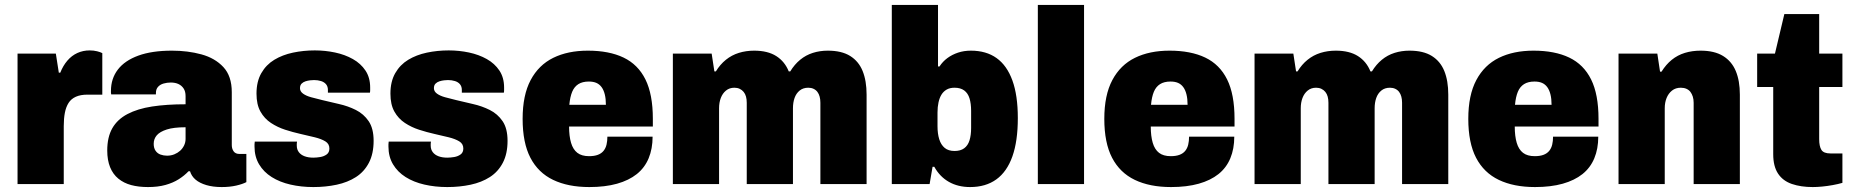

<svg xmlns="http://www.w3.org/2000/svg" viewBox="-20 -745 7504 777"><path d="M51 0V-528H206L218 -451H224Q235 -479 252.5 -499.5Q270 -520 293 -530.5Q316 -541 343 -541Q359 -541 373 -537.5Q387 -534 394 -530V-362H334Q306 -362 287 -353.5Q268 -345 257.5 -328.5Q247 -312 242.5 -288.5Q238 -265 238 -235V0Z M579 12Q541 12 511 4Q481 -4 459 -22Q437 -40 425.5 -68.5Q414 -97 414 -136Q414 -190 434.5 -226Q455 -262 496 -283.5Q537 -305 595.5 -314Q654 -323 731 -323V-356Q731 -375 723 -387Q715 -399 702 -405Q689 -411 671 -411Q656 -411 642 -407Q628 -403 619.5 -393.5Q611 -384 611 -369V-363H430Q429 -367 429 -370Q429 -373 429 -377Q429 -427 457 -463.5Q485 -500 540 -520Q595 -540 676 -540Q740 -540 795 -525Q850 -510 884 -473.5Q918 -437 918 -372V-158Q918 -143 925.5 -132.5Q933 -122 949 -122H977V-8Q962 0 936 6Q910 12 877 12Q842 12 815 4Q788 -4 771.5 -18Q755 -32 749 -52H743Q726 -34 703 -19.5Q680 -5 649.5 3.5Q619 12 579 12ZM656 -115Q672 -115 685.5 -120.5Q699 -126 709 -135Q719 -144 725 -156.5Q731 -169 731 -183V-230Q683 -230 655 -221Q627 -212 614.5 -197.5Q602 -183 602 -163Q602 -146 609.5 -135Q617 -124 629.5 -119.5Q642 -115 656 -115Z M1248 12Q1199 12 1155.5 2Q1112 -8 1079.5 -28.5Q1047 -49 1028.5 -80Q1010 -111 1010 -152Q1010 -156 1010 -161Q1010 -166 1011 -172H1182Q1181 -167 1181 -163Q1181 -159 1181 -156Q1181 -140 1189.5 -129Q1198 -118 1213 -112.5Q1228 -107 1248 -107Q1261 -107 1276 -109.5Q1291 -112 1302 -120Q1313 -128 1313 -144Q1313 -163 1296.5 -173Q1280 -183 1253.5 -189.5Q1227 -196 1196 -203Q1165 -210 1134 -220Q1103 -230 1076.5 -247.5Q1050 -265 1034 -293.5Q1018 -322 1018 -366Q1018 -415 1037.5 -449Q1057 -483 1090 -503Q1123 -523 1165.5 -532Q1208 -541 1254 -541Q1296 -541 1336 -532.5Q1376 -524 1408 -506Q1440 -488 1459 -459.5Q1478 -431 1478 -391Q1478 -387 1478 -380.5Q1478 -374 1477 -370H1307V-381Q1307 -395 1299.5 -404Q1292 -413 1279 -417Q1266 -421 1251 -421Q1245 -421 1235.5 -420Q1226 -419 1216.5 -416Q1207 -413 1200.5 -406.5Q1194 -400 1194 -388Q1194 -375 1206.5 -366Q1219 -357 1239 -351.5Q1259 -346 1284 -340Q1316 -332 1352 -324Q1388 -316 1420 -300Q1452 -284 1472 -254.5Q1492 -225 1492 -175Q1492 -123 1473 -86.5Q1454 -50 1420.5 -28.5Q1387 -7 1342.5 2.5Q1298 12 1248 12Z M1790 12Q1741 12 1697.5 2Q1654 -8 1621.5 -28.5Q1589 -49 1570.5 -80Q1552 -111 1552 -152Q1552 -156 1552 -161Q1552 -166 1553 -172H1724Q1723 -167 1723 -163Q1723 -159 1723 -156Q1723 -140 1731.5 -129Q1740 -118 1755 -112.5Q1770 -107 1790 -107Q1803 -107 1818 -109.5Q1833 -112 1844 -120Q1855 -128 1855 -144Q1855 -163 1838.5 -173Q1822 -183 1795.5 -189.5Q1769 -196 1738 -203Q1707 -210 1676 -220Q1645 -230 1618.5 -247.5Q1592 -265 1576 -293.5Q1560 -322 1560 -366Q1560 -415 1579.5 -449Q1599 -483 1632 -503Q1665 -523 1707.5 -532Q1750 -541 1796 -541Q1838 -541 1878 -532.5Q1918 -524 1950 -506Q1982 -488 2001 -459.5Q2020 -431 2020 -391Q2020 -387 2020 -380.5Q2020 -374 2019 -370H1849V-381Q1849 -395 1841.5 -404Q1834 -413 1821 -417Q1808 -421 1793 -421Q1787 -421 1777.5 -420Q1768 -419 1758.5 -416Q1749 -413 1742.5 -406.5Q1736 -400 1736 -388Q1736 -375 1748.5 -366Q1761 -357 1781 -351.5Q1801 -346 1826 -340Q1858 -332 1894 -324Q1930 -316 1962 -300Q1994 -284 2014 -254.5Q2034 -225 2034 -175Q2034 -123 2015 -86.5Q1996 -50 1962.5 -28.5Q1929 -7 1884.5 2.5Q1840 12 1790 12Z M2365 12Q2279 12 2218.5 -17Q2158 -46 2126.5 -106.5Q2095 -167 2095 -264Q2095 -360 2127.5 -421Q2160 -482 2219 -511Q2278 -540 2359 -540Q2445 -540 2503.5 -512Q2562 -484 2592 -423.5Q2622 -363 2622 -264V-233H2283Q2283 -194 2291 -167Q2299 -140 2316.5 -126.5Q2334 -113 2364 -113Q2385 -113 2399.5 -118.5Q2414 -124 2422.5 -134.5Q2431 -145 2434.5 -159.5Q2438 -174 2438 -192H2621Q2621 -143 2605 -104.5Q2589 -66 2557 -40.5Q2525 -15 2477 -1.5Q2429 12 2365 12ZM2284 -321H2432Q2432 -345 2427.5 -363Q2423 -381 2414.5 -392.5Q2406 -404 2393.5 -409.5Q2381 -415 2363 -415Q2337 -415 2320.5 -404.5Q2304 -394 2295.5 -373.5Q2287 -353 2284 -321Z M2703 0V-528H2860L2871 -456H2877Q2894 -484 2917.5 -503Q2941 -522 2970 -531Q2999 -540 3032 -540Q3087 -540 3121.5 -518Q3156 -496 3172 -456H3178Q3195 -484 3218 -503Q3241 -522 3269.5 -531Q3298 -540 3330 -540Q3386 -540 3420.5 -518.5Q3455 -497 3471 -457.5Q3487 -418 3487 -362V0H3300V-329Q3300 -343 3297 -354Q3294 -365 3288 -373Q3282 -381 3272.5 -385.5Q3263 -390 3251 -390Q3230 -390 3216 -378.5Q3202 -367 3195.5 -348.5Q3189 -330 3189 -307V0H3002V-329Q3002 -343 2999 -354Q2996 -365 2989.5 -373Q2983 -381 2973.5 -385.5Q2964 -390 2952 -390Q2932 -390 2918 -378.5Q2904 -367 2897 -348.5Q2890 -330 2890 -307V0Z M3906 12Q3857 12 3820 -9Q3783 -30 3761 -70H3754L3742 0H3589V-725H3776V-476H3782Q3795 -496 3814 -510Q3833 -524 3857 -532Q3881 -540 3909 -540Q3971 -540 4013 -510Q4055 -480 4077 -419.5Q4099 -359 4099 -267Q4099 -174 4077 -112Q4055 -50 4012 -19Q3969 12 3906 12ZM3843 -134Q3867 -134 3882 -145Q3897 -156 3903.5 -177Q3910 -198 3910 -227V-296Q3910 -326 3903.5 -347Q3897 -368 3882 -379Q3867 -390 3843 -390Q3824 -390 3811 -382.5Q3798 -375 3790 -362Q3782 -349 3778 -330.5Q3774 -312 3774 -290V-234Q3774 -204 3781 -181.5Q3788 -159 3803 -146.5Q3818 -134 3843 -134Z M4180 0V-725H4367V0Z M4719 12Q4633 12 4572.5 -17Q4512 -46 4480.5 -106.5Q4449 -167 4449 -264Q4449 -360 4481.5 -421Q4514 -482 4573 -511Q4632 -540 4713 -540Q4799 -540 4857.5 -512Q4916 -484 4946 -423.5Q4976 -363 4976 -264V-233H4637Q4637 -194 4645 -167Q4653 -140 4670.5 -126.5Q4688 -113 4718 -113Q4739 -113 4753.5 -118.5Q4768 -124 4776.5 -134.5Q4785 -145 4788.5 -159.5Q4792 -174 4792 -192H4975Q4975 -143 4959 -104.5Q4943 -66 4911 -40.5Q4879 -15 4831 -1.5Q4783 12 4719 12ZM4638 -321H4786Q4786 -345 4781.5 -363Q4777 -381 4768.5 -392.5Q4760 -404 4747.5 -409.5Q4735 -415 4717 -415Q4691 -415 4674.5 -404.5Q4658 -394 4649.5 -373.5Q4641 -353 4638 -321Z M5057 0V-528H5214L5225 -456H5231Q5248 -484 5271.5 -503Q5295 -522 5324 -531Q5353 -540 5386 -540Q5441 -540 5475.5 -518Q5510 -496 5526 -456H5532Q5549 -484 5572 -503Q5595 -522 5623.5 -531Q5652 -540 5684 -540Q5740 -540 5774.5 -518.5Q5809 -497 5825 -457.5Q5841 -418 5841 -362V0H5654V-329Q5654 -343 5651 -354Q5648 -365 5642 -373Q5636 -381 5626.5 -385.5Q5617 -390 5605 -390Q5584 -390 5570 -378.5Q5556 -367 5549.5 -348.5Q5543 -330 5543 -307V0H5356V-329Q5356 -343 5353 -354Q5350 -365 5343.5 -373Q5337 -381 5327.5 -385.5Q5318 -390 5306 -390Q5286 -390 5272 -378.5Q5258 -367 5251 -348.5Q5244 -330 5244 -307V0Z M6192 12Q6106 12 6045.5 -17Q5985 -46 5953.5 -106.5Q5922 -167 5922 -264Q5922 -360 5954.5 -421Q5987 -482 6046 -511Q6105 -540 6186 -540Q6272 -540 6330.5 -512Q6389 -484 6419 -423.5Q6449 -363 6449 -264V-233H6110Q6110 -194 6118 -167Q6126 -140 6143.5 -126.5Q6161 -113 6191 -113Q6212 -113 6226.5 -118.5Q6241 -124 6249.5 -134.5Q6258 -145 6261.5 -159.5Q6265 -174 6265 -192H6448Q6448 -143 6432 -104.5Q6416 -66 6384 -40.5Q6352 -15 6304 -1.5Q6256 12 6192 12ZM6111 -321H6259Q6259 -345 6254.5 -363Q6250 -381 6241.5 -392.5Q6233 -404 6220.5 -409.5Q6208 -415 6190 -415Q6164 -415 6147.5 -404.5Q6131 -394 6122.5 -373.5Q6114 -353 6111 -321Z M6530 0V-528H6687L6698 -455H6704Q6722 -484 6745.5 -503Q6769 -522 6798.5 -531Q6828 -540 6862 -540Q6918 -540 6953 -518.5Q6988 -497 7004.5 -457.5Q7021 -418 7021 -362V0H6834V-329Q6834 -343 6830.5 -354Q6827 -365 6821 -373Q6815 -381 6805 -385.5Q6795 -390 6782 -390Q6761 -390 6746.5 -378.5Q6732 -367 6724.5 -348.5Q6717 -330 6717 -307V0Z M7316 12Q7268 12 7231.5 -0.5Q7195 -13 7175.5 -42.5Q7156 -72 7156 -121V-393H7091V-528H7163L7201 -688H7342V-528H7436V-393H7342V-182Q7342 -153 7351 -138.5Q7360 -124 7388 -124H7436V-5Q7419 0 7397 4Q7375 8 7354 10Q7333 12 7316 12Z"/></svg>

Font: Archivo SemiCondensed Black
Style: Regular
Weight: 900
Width: 4
Designer: Hector Gatti
Foundry: Omnibus-Type
Version: Version 2.001